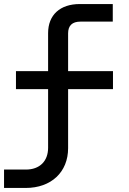

<svg xmlns="http://www.w3.org/2000/svg" viewBox="-20 -750 640 950"><path d="M0 180H107C233 180 317 102 317 -17V-309H539V-398H317V-585C317 -623 337 -643 378 -643H538V-730H375C277 -730 218 -676 218 -586V-398H59V-309H218V-19C218 48 176 89 108 89H0Z"/></svg>

Font: JetBrains Mono Medium
Style: Regular
Weight: 436
Monospace: yes
Designer: Philipp Nurullin, Konstantin Bulenkov
Foundry: JetBrains
Version: Version 2.305